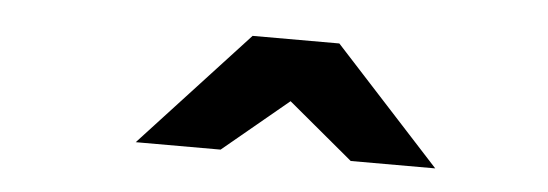

<svg xmlns="http://www.w3.org/2000/svg" viewBox="-27 -972 736 258"><g transform="rotate(5 341.0 -843.0)"><path d="M161.5 -765 305.5 -921H422.5L565.5 -765H451.5L364 -838L276 -765Z"/></g></svg>

Font: Undotted
Style: Bold
Weight: 700
Designer: Delve Withrington, Dave Bailey, Thomas Jockin
Foundry: Delve Fonts LLC
Version: Version 4.000